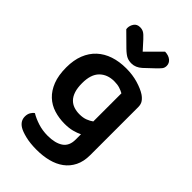

<svg xmlns="http://www.w3.org/2000/svg" viewBox="-270 -801 1091 1091"><g transform="rotate(45 276.0 -255.5)"><path d="M369 -41Q349 -31 322.5 -24Q296 -17 261 -17Q216 -17 176 -29.5Q136 -42 106 -70Q76 -98 58.5 -142.5Q41 -187 41 -251Q41 -309 58.5 -353.5Q76 -398 108.5 -428Q141 -458 186 -473Q231 -488 286 -488Q338 -488 381.5 -475Q425 -462 451 -445Q469 -433 479.5 -418Q490 -403 490 -380V6Q490 57 471.5 94Q453 131 421 154.5Q389 178 346 189Q303 200 253 200Q201 200 162.5 190.5Q124 181 105 169Q72 148 72 113Q72 94 80 80Q88 66 99 59Q125 75 162 87Q199 99 241 99Q301 99 335 76Q369 53 369 2ZM367 -142V-368Q353 -376 334.5 -382Q316 -388 290 -388Q235 -388 201.5 -354.5Q168 -321 168 -251Q168 -213 176.5 -187Q185 -161 200.5 -145Q216 -129 237 -122Q258 -115 282 -115Q311 -115 331.5 -123Q352 -131 367 -142ZM285 -621 375 -711Q404 -710 421.5 -696Q439 -682 439 -660Q439 -644 429.5 -632.5Q420 -621 402 -604L349 -554Q320 -528 287 -528Q266 -528 249.5 -535.5Q233 -543 208 -567L129 -645Q128 -649 128 -654Q128 -674 140 -691.5Q152 -709 177 -709Q193 -709 205.5 -702Q218 -695 238 -673Z"/></g></svg>

Font: Baloo 2 Latin SemiBold
Style: Regular
Weight: 400
Designer: Sarang Kulkarni and Ek Type
Foundry: Ek Type
Version: Version 1.001